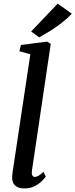

<svg xmlns="http://www.w3.org/2000/svg" viewBox="-20 -1052 424 1082"><path d="M160 -90.5Q157.5 -73.5 162 -64.2Q166.5 -55 175.5 -55Q184.5 -55 195.8 -60.8Q207 -66.5 225 -84L238 -57.5Q233 -49.5 217.8 -33.5Q202.5 -17.5 177 -3.8Q151.5 10 115 10Q97 10 81.8 3.8Q66.5 -2.5 57.2 -16.2Q48 -30 48.5 -52.5Q48.5 -57 49 -63.8Q49.5 -70.5 50.5 -77.2Q51.5 -84 52 -88.5L151 -746L89 -763.5L98 -798.5L245 -817.5L266 -805ZM201 -841.5 155.5 -874.5 305 -1031.5 384.5 -975Q360.5 -948.5 327.2 -922.8Q294 -897 260.2 -876.2Q226.5 -855.5 201 -841.5Z"/></svg>

Font: Merriweather 24pt Medium
Style: Italic
Weight: 500
Italic angle: -7.8°
Version: Version 2.101